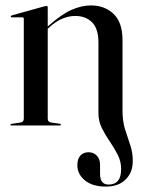

<svg xmlns="http://www.w3.org/2000/svg" viewBox="-20 -464 530 710"><path d="M344 -45.5V-307Q344 -358 320.5 -381.5Q297 -405 258 -405Q234 -405 209.2 -394.5Q184.5 -384 159 -360L156.5 -358V-25.5Q156.5 -13 168.5 -11L200 -6.5Q205 -6 205 -3Q205 0 201 0H21.5Q18.5 0 18.5 -3Q18.5 -5 22.5 -6L56 -11Q68 -13 68 -25V-394.5Q68 -400 62 -400H23Q19.5 -400 19.5 -403Q19.5 -405 23.5 -407L143.5 -440.5Q149.5 -442 152 -442Q156.5 -442 156.5 -437V-366Q206 -410.5 243.8 -427.2Q281.5 -444 316 -444Q366.5 -444 399.8 -412.8Q433 -381.5 433 -315.5V-56.5Q433 -15.5 442.5 14.5Q452 44.5 461.5 72Q471 99.5 471 132Q471 173.5 444.5 199.8Q418 226 371.5 226Q322 226 294 203Q266 180 266 147Q266 123 277.5 111Q289 99 307.5 99Q326.5 99 338.2 111.8Q350 124.5 350 145.5V179Q350 218.5 381.5 218.5Q428 218.5 428 161.5Q428 133 415.2 108Q402.5 83 386 59.2Q369.5 35.5 356.8 10Q344 -15.5 344 -45.5Z"/></svg>

Font: Fraunces 144pt S000
Style: Regular
Weight: 400
Version: Version 1.000; ttfautohint (v1.8.3)